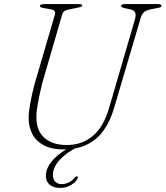

<svg xmlns="http://www.w3.org/2000/svg" viewBox="-20 -720 812 942"><path d="M362 -14 366.5 -1Q310.5 24.5 275 62.2Q239.5 100 239.5 138.5Q239.5 160 251.5 171.8Q263.5 183.5 282.5 183.5Q299 183.5 317 175.2Q335 167 346.5 151.5Q350 147.5 352.2 146.2Q354.5 145 358 145.5Q360 145.5 361.8 147.5Q363.5 149.5 361.5 153.5Q355 170.5 330.8 186.2Q306.5 202 275.5 202Q242 202 223.5 186Q205 170 205 142Q205 113 224.8 84Q244.5 55 279.8 29.2Q315 3.5 362 -14ZM516 -193 642.5 -626.5Q648 -647 643.2 -658.2Q638.5 -669.5 620 -674L594.5 -679.5Q584.5 -682 579.2 -684.2Q574 -686.5 574 -690.5Q574 -695 579.2 -697.5Q584.5 -700 593.5 -700H757Q764 -700 768 -697.8Q772 -695.5 772 -692.5Q772 -688 768.8 -685.5Q765.5 -683 751.5 -680.5L716 -673.5Q698 -670 686.5 -660.2Q675 -650.5 668.5 -626L540 -191Q520.5 -124 487.2 -78.5Q454 -33 405.2 -10Q356.5 13 289.5 13Q232 13 194.2 -7.5Q156.5 -28 138.2 -63.2Q120 -98.5 120.5 -144Q120.5 -162.5 124.8 -190.2Q129 -218 135.8 -249.5Q142.5 -281 150.5 -310.5L249 -647.5Q252.5 -657.5 248.2 -664.8Q244 -672 230 -674L195.5 -680.5Q184.5 -682 180.2 -684.5Q176 -687 176 -691.5Q176 -695.5 182 -697.8Q188 -700 199 -700H369Q383.5 -700 383.5 -693Q383.5 -689 378 -686.8Q372.5 -684.5 359 -682L317.5 -673.5Q305.5 -671.5 297 -666Q288.5 -660.5 285 -648.5L186.5 -309.5Q173.5 -254.5 166 -214.2Q158.5 -174 158.5 -145.5Q158.5 -78 198.5 -43.2Q238.5 -8.5 307.5 -8.5Q383 -8.5 436 -53.5Q489 -98.5 516 -193Z"/></svg>

Font: Fraunces Thin
Style: Italic
Weight: 250
Italic angle: -16°
Version: Version 1.000;[b76b70a41]